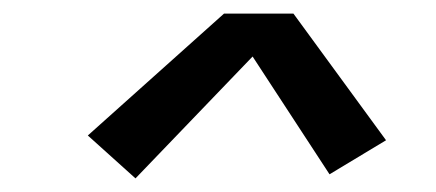

<svg xmlns="http://www.w3.org/2000/svg" viewBox="-20 -723 640 282"><path d="M179 -461 109 -524 309 -703H411L547 -517L464 -467L351 -640Z"/></svg>

Font: Iosevka Slab MdExObl
Style: Regular
Weight: 500
Width: 7
Italic angle: -9°
Monospace: yes
Designer: Belleve Invis
Foundry: Belleve Invis
Version: Version 11.1.1; ttfautohint (v1.8.3)